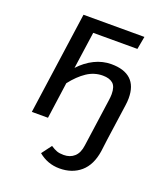

<svg xmlns="http://www.w3.org/2000/svg" viewBox="-135 -621 808 927"><g transform="rotate(20 268.5 -157.5)"><path d="M477 -222Q477 -204 474 -184L448 0L440 63Q429 137 386 174Q343 211 278 211Q217 211 170 172L208 121Q226 133 240 138Q254 143 275 143Q308 143 329.5 123.5Q351 104 356 64L390 -178Q393 -198 393 -212Q393 -251 375 -266.5Q357 -282 323 -282Q279 -282 241.5 -257Q204 -232 169 -187L143 0H60L134 -526H447L435 -460H208L181 -270Q215 -307 256.5 -327.5Q298 -348 343 -348Q409 -348 443 -316.5Q477 -285 477 -222Z"/></g></svg>

Font: Fira Sans Book
Style: Italic
Weight: 350
Italic angle: -8°
Designer: bBox Type GmbH & Carrois Corporate GbR & Edenspiekermann AG
Foundry: bBox Type GmbH & Carrois Corporate GbR & Edenspiekermann AG
Version: Version 4.301